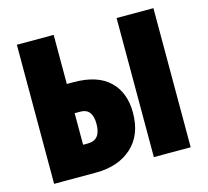

<svg xmlns="http://www.w3.org/2000/svg" viewBox="-103 -833 1029 952"><g transform="rotate(-15 411.5 -357.0)"><path d="M573 0H762V-714H573ZM61 0H275Q391 0 460.5 -63Q530 -126 530 -240Q530 -344 468 -403Q406 -462 285 -462H250V-714H61ZM250 -150V-312H280Q341 -312 341 -233Q341 -150 275 -150Z"/></g></svg>

Font: Noto Sans Display SemiCondensed Black
Style: Regular
Weight: 900
Width: 4
Designer: Monotype Design Team
Foundry: Monotype Imaging Inc.
Version: Version 1.900